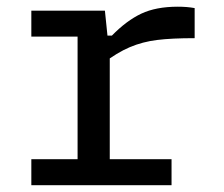

<svg xmlns="http://www.w3.org/2000/svg" viewBox="-20 -545 660 565"><path d="M298.3 -420.3H303V-0.7H208.3V-459.7L230.8 -437.2H72.2V-513.7H288.7ZM281.3 -357.5V-440.3H309.3Q352.2 -484.2 395.7 -504.8Q439.2 -525.3 503.3 -525.3Q530.4 -525.3 552.8 -521.2V-432.7Q485.3 -432.7 442.6 -427.4Q399.9 -422.2 362.2 -406.3Q324.5 -390.3 281.3 -357.5ZM72.2 -76.5H484.8V0H72.2Z"/></svg>

Font: Monaspace Neon Var
Style: Regular
Weight: 400
Designer: Riley Cran and the Lettermatic Team
Version: Version 1.000 (Monaspace Neon Var)